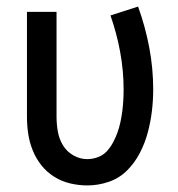

<svg xmlns="http://www.w3.org/2000/svg" viewBox="-20 -556 540 584"><path d="M246 8Q220 8 194 2Q168 -4 145.5 -18Q123 -32 106.5 -52.5Q90 -73 80 -97.5Q70 -122 66 -148Q62 -174 62 -200V-520H152V-200Q152 -178 156 -155.5Q160 -133 171.5 -114Q183 -95 203 -83.5Q223 -72 245 -72Q262 -72 278 -78Q294 -84 305 -96Q316 -108 324 -123Q332 -138 337.5 -153.5Q343 -169 346.5 -185.5Q350 -202 352 -218Q354 -234 355 -250.5Q356 -267 356 -284Q356 -341 345.5 -398Q335 -455 316 -509L400 -536Q422 -475 434 -411.5Q446 -348 446 -284Q446 -251 442 -218Q438 -185 429.5 -153Q421 -121 405.5 -91Q390 -61 366.5 -37.5Q343 -14 311 -3Q279 8 246 8Z"/></svg>

Font: Iosevka SS10 Medium
Style: Regular
Weight: 500
Monospace: yes
Designer: Belleve Invis
Foundry: Belleve Invis
Version: Version 28.0.6; ttfautohint (v1.8.4)